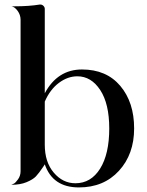

<svg xmlns="http://www.w3.org/2000/svg" viewBox="-20 -820 654 852"><path d="M575.2 -250Q575.2 -135.7 507.8 -62Q440.4 11.7 330.1 11.7Q213.9 11.7 178.7 -90.8L171.9 -80.1Q152.3 -50.8 139.2 -37.1Q126 -23.4 98.1 -11.7Q70.3 0 30.3 0Q35.2 -2 42 -5.4Q48.8 -8.8 60.1 -24.4Q71.3 -40 71.3 -60.5V-732.4Q71.3 -753.9 58.1 -772Q44.9 -790 30.3 -792H44.9Q108.4 -792 156.2 -799.8H159.2Q167 -799.8 172.9 -793.9Q178.7 -788.1 178.7 -780.3V-406.2Q235.4 -511.7 343.8 -511.7Q452.1 -511.7 513.7 -439Q575.2 -366.2 575.2 -250ZM314.5 -6.8Q383.8 -6.8 424.3 -71.8Q464.8 -136.7 464.8 -250Q464.8 -359.4 424.8 -420.4Q384.8 -481.4 323.2 -481.4Q280.3 -481.4 241.2 -452.1Q202.1 -422.9 178.7 -369.1V-177.7Q178.7 -100.6 218.8 -53.7Q258.8 -6.8 314.5 -6.8Z"/></svg>

Font: Olivea
Style: LigaturesFont
Weight: 400
Designer: Achmad Aprilia Pratama
Version: Version 001.000